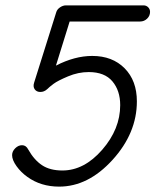

<svg xmlns="http://www.w3.org/2000/svg" viewBox="-20 -688 584 714"><path d="M200 6Q132 6 82 -30Q58 -47 41.5 -70Q25 -93 25 -111Q25 -125 36.5 -136.5Q48 -148 62 -148Q77 -148 85 -132Q107 -93 136.5 -73.5Q166 -54 212 -54Q293 -54 360 -131Q427 -208 427 -297Q427 -351 398 -385.5Q369 -420 310 -420Q271 -420 233 -404Q195 -388 179.5 -376.5Q164 -365 155 -356Q144 -346 130 -346Q116 -346 109 -356Q102 -366 107 -381L189 -642Q192 -653 203 -660.5Q214 -668 225 -668H514Q524 -668 531 -661Q538 -654 538 -644Q538 -629 527 -618.5Q516 -608 501 -608H239L188 -444Q258 -480 323 -480Q398 -480 443.5 -434Q489 -388 489 -311Q489 -193 398.5 -93.5Q308 6 200 6Z"/></svg>

Font: Comic Neue
Style: Italic
Weight: 400
Italic angle: -12°
Designer: Craig Rozynski
Foundry: Craig Rozynski
Version: Version 2.003